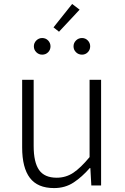

<svg xmlns="http://www.w3.org/2000/svg" viewBox="-20 -936 630 969"><path d="M252.9 13.2Q169.9 13.2 130.9 -38.1Q91.8 -89.4 91.8 -191.9V-533.2H149.9V-199.2Q149.9 -117.2 177.2 -78.1Q204.6 -39.1 266.1 -39.1Q312.5 -39.1 349.9 -64Q387.2 -88.9 432.1 -143.1V-533.2H490.2V0H440.9L436 -87.9H433.1Q394 -43 351.3 -14.9Q308.6 13.2 252.9 13.2ZM192.9 -660.2Q175.8 -660.2 163.3 -672.4Q150.9 -684.6 150.9 -702.1Q150.9 -719.2 163.3 -731.7Q175.8 -744.1 192.9 -744.1Q210.9 -744.1 222.9 -731.7Q234.9 -719.2 234.9 -702.1Q234.9 -684.6 222.9 -672.4Q210.9 -660.2 192.9 -660.2ZM277.8 -775.9 250 -797.9 344.2 -916 381.8 -887.2ZM394 -660.2Q376 -660.2 363.5 -672.4Q351.1 -684.6 351.1 -702.1Q351.1 -719.2 363.5 -731.7Q376 -744.1 394 -744.1Q411.1 -744.1 423.1 -731.7Q435.1 -719.2 435.1 -702.1Q435.1 -684.6 423.1 -672.4Q411.1 -660.2 394 -660.2Z"/></svg>

Font: Source Han Sans CN Light
Style: Regular
Weight: 300
Designer: Ryoko NISHIZUKA  (kana, bopomofo & ideographs); Paul D. Hunt (Latin, Greek & Cyrillic); Sandoll Communications , Soo-you
Foundry: Adobe
Version: Version 2.000;hotconv 1.0.107;makeotfexe 2.5.65593